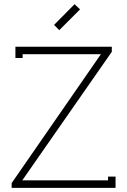

<svg xmlns="http://www.w3.org/2000/svg" viewBox="-20 -904 611 924"><path d="M265.1 -758.8 240.2 -784.2 338.9 -883.8 365.2 -858.9ZM518.1 -679.2V-654.8L87.9 -37.1H86.9V-36.1H500V-54.2H536.1V0H36.1V-22.9L464.8 -642.1H465.8V-643.1H88.9V-625H54.2V-679.2Z"/></svg>

Font: Rawengulk
Style: Regular
Weight: 400
Version: Version 0.92